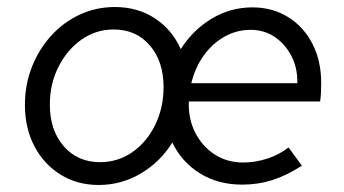

<svg xmlns="http://www.w3.org/2000/svg" viewBox="-20 -517 981 547"><path d="M261 10Q200 10 152.5 -19.5Q105 -49 78 -100.5Q51 -152 51 -218Q51 -276 71 -326.5Q91 -377 126 -415.5Q161 -454 207.5 -475.5Q254 -497 307 -497Q372 -497 421 -465Q470 -433 495 -377Q529 -431 582.5 -463.5Q636 -496 699 -496Q756 -496 800.5 -468.5Q845 -441 870 -392.5Q895 -344 895 -281Q895 -268 894.5 -255Q894 -242 892 -228H518Q516 -179 536 -139.5Q556 -100 591.5 -77Q627 -54 673 -54Q708 -54 742.5 -65.5Q777 -77 802 -97L840 -45Q797 -17 756 -4Q715 9 670 9Q601 9 549 -23.5Q497 -56 471 -111Q437 -56 381.5 -23Q326 10 261 10ZM265 -55Q316 -55 357 -83.5Q398 -112 422 -161Q446 -210 446 -269Q446 -342 407 -387.5Q368 -433 304 -433Q253 -433 212 -404Q171 -375 146.5 -326.5Q122 -278 122 -219Q122 -146 161.5 -100.5Q201 -55 265 -55ZM694 -432Q654 -432 619.5 -412.5Q585 -393 560.5 -359Q536 -325 525 -280H827Q828 -323 810.5 -357Q793 -391 763 -411.5Q733 -432 694 -432Z"/></svg>

Font: Red Hat Text VF
Style: Italic
Weight: 300
Italic angle: -12°
Designer: Pentagram, MCKL
Foundry: Pentagram, MCKL
Version: Version 1.023